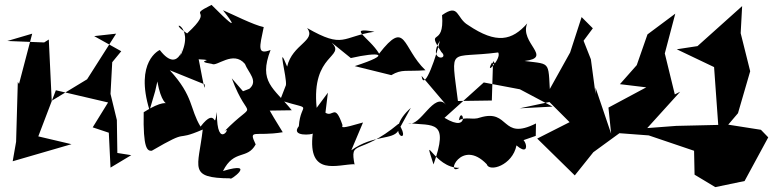

<svg xmlns="http://www.w3.org/2000/svg" viewBox="-20 -636 3169 787"><path d="M518 0 461 -9 459 -144 433 -251 440 -381 477 -426 366 -488 456 -498 337 -311 192 -223 180 -474 161 -462 10 -468 112 -498 58 -292 53 -300 46 -55 32 25 273 -45 137 -77 209 -266 423 -216 360 -114 426 -92 433 51Z M616 -262 625 -302C655 -133 718 -271 569 -176C566 -25 584 -17 602 -18C767 -114 686 -51 811 -105C793 52 749 94 925 95C914 111 1041 21 894 65C940 -26 993 20 1028 -44C997 -110 1024 -75 1139 -94C1027 -272 1046 -285 1039 -182L1176 -184C1102 -276 1038 -299 1089 -431C1033 -410 1044 -443 1061 -525C1020 -533 930 -579 894 -594C894 -594 1000 -462 847 -616C740 -562 866 -608 747 -499C654 -558 786 -539 719 -407C737 -488 720 -320 635 -431C634 -431 531 -385 593 -184ZM976 -262 930 -315C1001 -123 1038 -239 898 -96C936 -132 868 -8 869 -177C855 -90 871 -207 802 -117C757 -191 775 -240 676 -348L819 -290C823 -230 795 -397 794 -393C878 -389 766 -387 849 -374C868 -361 936 -431 984 -374C998 -338 1040 -304 1002 -272Z M1324 -256 1278 -194C1255 -417 1399 -400 1340 -461L1418 -398C1531 -424 1595 -417 1434 -365L1584 -328C1628 -354 1645 -342 1724 -348C1627 -441 1646 -560 1534 -416C1494 -483 1398 -527 1515 -506C1381 -486 1391 -434 1239 -521C1278 -469 1178 -455 1157 -363C1113 -472 1157 -318 1152 -287L1128 -225C1271 -180 1212 -223 1205 -119C1169 -74 1263 -84 1262 -89C1240 91 1365 37 1434 37V42C1412 -70 1451 7 1614 -129C1678 -32 1543 -86 1664 -194L1613 -101C1591 -61 1511 -85 1420 -20L1468 -134C1376 -107 1381 -113 1384 -123C1352 -216 1346 -153 1314 -174Z M2176 -79 2177 -130C2032 -57 2071 -192 1947 -154C1919 -143 1889 -159 1861 -143C1871 -210 1914 -85 1802 -153L1963 -298L2111 -270L2245 -199L2110 -192L2237 -219C2224 -389 2247 -371 2130 -386C2249 -400 2108 -460 2141 -540C2079 -470 2016 -454 1899 -533C1849 -562 1863 -624 1792 -574C1803 -436 1723 -525 1789 -423C1826 -389 1730 -384 1783 -469C1773 -420 1718 -252 1708 -325L1809 -206C1759 -265 1703 -112 1653 -131C1757 -120 1822 -145 1757 38C1711 -105 1760 54 1863 52C1803 89 1870 -72 1975 37C1985 71 2081 42 2097 -40C2172 25 2124 -126 2084 -47ZM2052 -318 2001 -386 1996 -224 1857 -222C1828 -453 1818 -394 2022 -421C2038 -397 1963 -319 1997 -380Z M2410 -520 2364 -566 2317 -421 2214 -236 2334 -116 2332 -144 2182 -68 2336 83 2412 -12 2519 -90 2639 -81 2825 -18 2827 80 2912 131 3032 106 3129 -73 3099 -104 2965 -125 3005 -172 3055 -344 3016 -500 3022 -611 2839 -447 2754 -434 2907 -361 2924 -124 2752 -120 2633 -111 2768 -260 2746 -249 2705 -417 2748 -580 2634 -495 2590 -369 2521 -291 2629 -278 2474 -195 2485 -88 2421 -277V-251L2402 -393L2372 -469Z"/></svg>

Font: Asimov Silicon
Style: Regular
Weight: 400
Designer: Google
Version: Version 2.000980; 2014